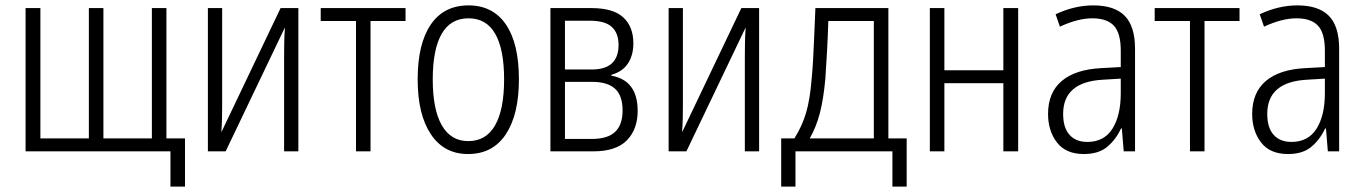

<svg xmlns="http://www.w3.org/2000/svg" viewBox="-20 -562 5063 713"><path d="M613 131V0H75V-532H130V-48H310V-532H364V-48H544V-532H598V-48H667V131Z M752 0V-532H805V-175Q805 -151 804.5 -124.5Q804 -98 802 -73H803L1022 -532H1088V0H1035V-349Q1035 -376 1035.5 -403.5Q1036 -431 1038 -458H1037L818 0Z M1302 0V-484H1171V-532H1486V-484H1356V0Z M1718 10Q1629 10 1580 -63.5Q1531 -137 1531 -267Q1531 -399 1579.5 -470.5Q1628 -542 1720 -542Q1810 -542 1858.5 -471.5Q1907 -401 1907 -267Q1907 -137 1858.5 -63.5Q1810 10 1718 10ZM1719 -38Q1785 -38 1818.5 -96.5Q1852 -155 1852 -267Q1852 -379 1819 -436.5Q1786 -494 1720 -494Q1653 -494 1620 -436Q1587 -378 1587 -267Q1587 -156 1620.5 -97Q1654 -38 1719 -38Z M2024 0V-532H2176Q2257 -532 2294.5 -497.5Q2332 -463 2332 -401Q2332 -357 2312 -326.5Q2292 -296 2250 -284V-281Q2348 -264 2348 -150Q2348 -82 2308 -41Q2268 0 2183 0ZM2078 -304H2178Q2277 -304 2277 -395Q2277 -439 2252 -462Q2227 -485 2171 -485H2078ZM2078 -46H2177Q2237 -46 2264.5 -72.5Q2292 -99 2292 -152Q2292 -207 2264 -232.5Q2236 -258 2179 -258H2078Z M2463 0V-532H2516V-175Q2516 -151 2515.5 -124.5Q2515 -98 2513 -73H2514L2733 -532H2799V0H2746V-349Q2746 -376 2746.5 -403.5Q2747 -431 2749 -458H2748L2529 0Z M2881 131V-48H2930Q2959 -94 2973.5 -143.5Q2988 -193 2994 -268Q2997 -298 2999 -332Q3001 -366 3003 -413.5Q3005 -461 3008 -532H3279V-48H3347V131H3294V0H2934V131ZM2987 -48H3225V-484H3056Q3054 -420 3051 -368Q3048 -316 3045 -270Q3038 -193 3024.5 -141.5Q3011 -90 2987 -48Z M3433 0V-532H3487V-301H3706V-532H3761V0H3706V-253H3487V0Z M4005 10Q3938 10 3905 -33Q3872 -76 3872 -139Q3872 -218 3922.5 -261Q3973 -304 4069 -309L4142 -313V-374Q4142 -439 4116.5 -466.5Q4091 -494 4036 -494Q3983 -494 3916 -463L3900 -509Q3970 -542 4040 -542Q4119 -542 4157 -503Q4195 -464 4195 -381V0H4153L4146 -85H4143Q4124 -44 4092 -17Q4060 10 4005 10ZM4018 -35Q4080 -35 4111 -84Q4142 -133 4142 -216V-270L4076 -266Q3928 -258 3928 -139Q3928 -88 3951.5 -61.5Q3975 -35 4018 -35Z M4399 0V-484H4268V-532H4583V-484H4453V0Z M4763 10Q4696 10 4663 -33Q4630 -76 4630 -139Q4630 -218 4680.5 -261Q4731 -304 4827 -309L4900 -313V-374Q4900 -439 4874.5 -466.5Q4849 -494 4794 -494Q4741 -494 4674 -463L4658 -509Q4728 -542 4798 -542Q4877 -542 4915 -503Q4953 -464 4953 -381V0H4911L4904 -85H4901Q4882 -44 4850 -17Q4818 10 4763 10ZM4776 -35Q4838 -35 4869 -84Q4900 -133 4900 -216V-270L4834 -266Q4686 -258 4686 -139Q4686 -88 4709.5 -61.5Q4733 -35 4776 -35Z"/></svg>

Font: Noto Sans Condensed Light
Style: Regular
Weight: 300
Width: 3
Designer: Monotype Design Team
Foundry: Monotype Imaging Inc.
Version: Version 2.013; ttfautohint (v1.8.4.7-5d5b)